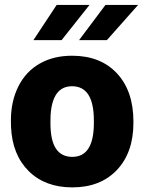

<svg xmlns="http://www.w3.org/2000/svg" viewBox="-20 -770 602 799"><path d="M25.4 -269Q25.4 -348.1 56.2 -409.9Q86.9 -471.7 144.5 -504.9Q202.1 -538.1 279.8 -538.1Q398.4 -538.1 466.8 -464.6Q535.2 -391.1 535.2 -264.6V-258.8Q535.2 -135.3 466.6 -62.7Q397.9 9.8 280.8 9.8Q168 9.8 99.6 -57.9Q31.2 -125.5 25.9 -241.2ZM189.9 -258.8Q189.9 -185.5 212.9 -151.4Q235.8 -117.2 280.8 -117.2Q368.7 -117.2 370.6 -252.4V-269Q370.6 -411.1 279.8 -411.1Q197.3 -411.1 190.4 -288.6ZM418.9 -749.5H554.7L424.8 -603H309.1ZM215.8 -749.5H352.5L236.3 -603H119.1Z"/></svg>

Font: Sadagaat-English
Style: Regular
Weight: 900
Designer: Ahmed alsheikh
Foundry: Ahmed alsheikh Design
Version: Version 2.137;January 17, 2018;FontCreator 11.0.0.2408 64-bi